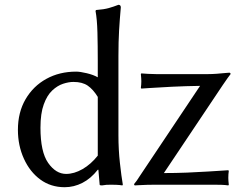

<svg xmlns="http://www.w3.org/2000/svg" viewBox="-20 -760 987 790"><path d="M382.3 -61.5Q354 -25.4 319.1 -7.6Q284.2 10.3 246.1 10.3Q189 10.3 146 -21.2Q103 -52.7 78.4 -106.9Q53.7 -161.1 53.7 -225.6Q53.7 -297.9 85.2 -351.8Q116.7 -405.8 170.7 -435.5Q224.6 -465.3 293.5 -465.3Q309.6 -465.3 337.2 -458.7Q364.7 -452.1 382.3 -441.9V-510.7Q382.3 -571.3 380.9 -626.5Q379.4 -681.6 373 -715.3L375.5 -718.8Q407.7 -721.2 427.5 -726.8Q447.3 -732.4 467.3 -740.2Q477.1 -740.2 477.1 -729.5Q472.7 -680.7 470 -635Q467.3 -589.4 467.3 -529.8V-203.6Q467.3 -144.5 473.4 -89.4Q479.5 -34.2 485.4 0L483.4 2.9Q472.7 1 459.5 0.5Q446.3 0 437 0Q424.8 0 417.7 0.5Q410.6 1 399.4 2.9Q390.1 2.9 390.1 0L384.8 -61.5ZM382.3 -119.6V-361.3Q363.3 -392.1 341.1 -407.5Q318.8 -422.9 282.2 -422.9Q262.7 -422.9 239.5 -415.3Q216.3 -407.7 195.1 -387.9Q173.8 -368.2 160.2 -330.8Q146.5 -293.5 146.5 -234.4Q146.5 -134.8 178.2 -89.6Q210 -44.4 252 -44.4Q285.2 -44.4 319.6 -64.2Q354 -84 382.3 -119.6ZM654.3 -47.9Q702.6 -47.9 749.8 -49.8Q796.9 -51.8 835.2 -54.2Q873.5 -56.6 896.5 -58.1Q919.4 -59.6 919.4 -59.6L921.4 -56.6Q920.4 -49.8 919.9 -43Q919.4 -36.1 919.4 -28.3Q919.4 -21 919.9 -15.6Q920.4 -10.3 921.4 0L919.4 2.9Q907.2 1 891.6 0.5Q876 0 859.9 0H620.1Q605 0 585.2 0.5Q565.4 1 549.8 2Q534.2 2.9 534.2 2.9L531.2 -2Q537.1 -9.3 542.7 -16.8Q548.3 -24.4 554.2 -34.2L803.2 -406.7Q743.2 -405.8 687.5 -403.1Q631.8 -400.4 596.7 -397.9Q561.5 -395.5 561.5 -395.5L559.6 -398.4Q560.5 -404.8 561 -411.9Q561.5 -418.9 561.5 -425.8Q561.5 -433.6 561 -438.7Q560.5 -443.8 559.6 -455.1L561.5 -458Q573.2 -457 589.1 -456.1Q605 -455.1 621.1 -455.1H837.4Q853.5 -455.1 871.8 -456.5Q890.1 -458 905.8 -459.5Q921.4 -460.9 923.3 -460.9Q928.7 -460.9 928.7 -455.1Q921.4 -446.3 897 -410.6Z"/></svg>

Font: Kurinto Seri
Style: Regular
Weight: 400
Designer: Kurinto was developed by Clint Goss from a range of fonts that are compatible with the SIL Open Font License Version 1.1
Foundry: Clinton F. Goss
Version: Version 2.196; July 25, 2020